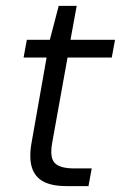

<svg xmlns="http://www.w3.org/2000/svg" viewBox="-20 -631 410 651"><path d="M205 0Q156 0 127 -15.5Q98 -31 88 -63.5Q78 -96 87 -147L138 -436H60L71 -496H149L179 -611H240L219 -496H370L359 -436H209L157 -147Q148 -97 165.5 -78.5Q183 -60 231 -60H291L280 0Z"/></svg>

Font: DM Sans 28pt Light
Style: Italic
Weight: 300
Italic angle: -10°
Version: Version 4.004;gftools[0.9.30]